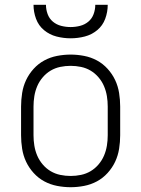

<svg xmlns="http://www.w3.org/2000/svg" viewBox="-20 -770 590 802"><path d="M275 12Q247 12 218.5 6.5Q190 1 165 -12.5Q140 -26 120.5 -47.5Q101 -69 89 -94.5Q77 -120 72.5 -148.5Q68 -177 68 -205V-325Q68 -353 72.5 -381.5Q77 -410 89 -435.5Q101 -461 120.5 -482.5Q140 -504 165 -517.5Q190 -531 218.5 -536.5Q247 -542 275 -542Q303 -542 331.5 -536.5Q360 -531 385 -517.5Q410 -504 429.5 -482.5Q449 -461 461 -435.5Q473 -410 477.5 -381.5Q482 -353 482 -325V-205Q482 -177 477.5 -148.5Q473 -120 461 -94.5Q449 -69 429.5 -47.5Q410 -26 385 -12.5Q360 1 331.5 6.5Q303 12 275 12ZM275 -35Q297 -35 318.5 -39.5Q340 -44 358.5 -55Q377 -66 391.5 -83Q406 -100 414.5 -120Q423 -140 426.5 -161.5Q430 -183 430 -205V-325Q430 -347 426.5 -368.5Q423 -390 414.5 -410Q406 -430 391.5 -447Q377 -464 358.5 -475Q340 -486 318.5 -490.5Q297 -495 275 -495Q253 -495 231.5 -490.5Q210 -486 191.5 -475Q173 -464 158.5 -447Q144 -430 135.5 -410Q127 -390 123.5 -368.5Q120 -347 120 -325V-205Q120 -183 123.5 -161.5Q127 -140 135.5 -120Q144 -100 158.5 -83Q173 -66 191.5 -55Q210 -44 231.5 -39.5Q253 -35 275 -35ZM275 -610Q245 -610 216 -617.5Q187 -625 164 -644Q141 -663 130.5 -691.5Q120 -720 120 -750H172Q172 -730 179 -711Q186 -692 201 -679.5Q216 -667 235.5 -662Q255 -657 275 -657Q295 -657 314.5 -662Q334 -667 349 -679.5Q364 -692 371 -711Q378 -730 378 -750H430Q430 -720 419.5 -691.5Q409 -663 386 -644Q363 -625 334 -617.5Q305 -610 275 -610Z"/></svg>

Font: Lode Dark Term
Style: Regular
Weight: 400
Monospace: yes
Designer: Belleve Invis
Foundry: Belleve Invis
Version: Version 29.2.0